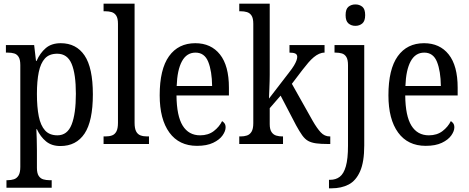

<svg xmlns="http://www.w3.org/2000/svg" viewBox="-20 -780 2540 1040"><path d="M15 237V196H22Q40 196 55.5 191Q71 186 80.5 170.5Q90 155 90 124V-427Q90 -457 81 -471.5Q72 -486 57 -490.5Q42 -495 23 -495H12V-536H165L175 -450H178Q197 -493 228 -519.5Q259 -546 309 -546Q393 -546 438 -479.5Q483 -413 483 -269Q483 -124 438 -56.5Q393 11 307 11Q260 11 229.5 -14Q199 -39 180 -80H177Q178 -56 179 -26.5Q180 3 180 34V129Q180 158 189.5 172.5Q199 187 214.5 191.5Q230 196 247 196H260V237ZM291 -47Q345 -47 368 -105.5Q391 -164 391 -272Q391 -379 368 -434Q345 -489 290 -489Q247 -489 223.5 -463.5Q200 -438 190 -389.5Q180 -341 180 -271Q180 -200 190 -150Q200 -100 224 -73.5Q248 -47 291 -47Z M541 0V-41H551Q572 -41 587 -46.5Q602 -52 610.5 -68Q619 -84 619 -115V-651Q619 -681 609.5 -695.5Q600 -710 584.5 -714.5Q569 -719 551 -719H541V-760H709V-115Q709 -84 717.5 -68Q726 -52 741.5 -46.5Q757 -41 777 -41H787V0Z M1047 10Q950 10 897.5 -62Q845 -134 845 -264Q845 -405 895.5 -475.5Q946 -546 1038 -546Q1123 -546 1171.5 -485Q1220 -424 1220 -305V-263H936Q937 -152 969.5 -99.5Q1002 -47 1064 -47Q1108 -47 1138 -70Q1168 -93 1183 -124Q1190 -120 1196 -112Q1202 -104 1202 -90Q1202 -70 1185.5 -46.5Q1169 -23 1134.5 -6.5Q1100 10 1047 10ZM1129 -314Q1128 -395 1108 -445Q1088 -495 1039 -495Q991 -495 965.5 -448Q940 -401 937 -314Z M1276 0V-41H1284Q1302 -41 1317.5 -46Q1333 -51 1342.5 -66.5Q1352 -82 1352 -113V-651Q1352 -681 1342.5 -695.5Q1333 -710 1317.5 -714.5Q1302 -719 1284 -719H1276V-760H1441V-375Q1441 -362 1440.5 -341Q1440 -320 1439 -298.5Q1438 -277 1437.5 -262Q1437 -247 1437 -246L1544 -385Q1563 -409 1572.5 -425Q1582 -441 1586 -452.5Q1590 -464 1590 -472Q1590 -485 1579.5 -490Q1569 -495 1548 -495V-536H1738V-495Q1723 -495 1708.5 -488.5Q1694 -482 1679.5 -470Q1665 -458 1650 -440.5Q1635 -423 1618 -401L1561 -326L1674 -125Q1697 -85 1717.5 -63Q1738 -41 1766 -41H1769V0H1757Q1718 0 1692.5 -3.5Q1667 -7 1649.5 -16.5Q1632 -26 1617 -47Q1602 -68 1584 -101L1500 -262L1441 -194V-108Q1441 -79 1451 -64.5Q1461 -50 1476.5 -45.5Q1492 -41 1509 -41H1513V0Z M1762 240V194H1768Q1799 194 1820.5 177.5Q1842 161 1853.5 120.5Q1865 80 1865 10V-427Q1865 -457 1856 -471.5Q1847 -486 1832 -490.5Q1817 -495 1798 -495H1792V-536H1953V8Q1953 97 1930.5 148Q1908 199 1868.5 219.5Q1829 240 1776 240ZM1905 -640Q1883 -640 1867.5 -653Q1852 -666 1852 -698Q1852 -731 1867.5 -743.5Q1883 -756 1905 -756Q1927 -756 1942.5 -743.5Q1958 -731 1958 -698Q1958 -666 1942.5 -653Q1927 -640 1905 -640Z M2286 10Q2189 10 2136.5 -62Q2084 -134 2084 -264Q2084 -405 2134.5 -475.5Q2185 -546 2277 -546Q2362 -546 2410.5 -485Q2459 -424 2459 -305V-263H2175Q2176 -152 2208.5 -99.5Q2241 -47 2303 -47Q2347 -47 2377 -70Q2407 -93 2422 -124Q2429 -120 2435 -112Q2441 -104 2441 -90Q2441 -70 2424.5 -46.5Q2408 -23 2373.5 -6.5Q2339 10 2286 10ZM2368 -314Q2367 -395 2347 -445Q2327 -495 2278 -495Q2230 -495 2204.5 -448Q2179 -401 2176 -314Z"/></svg>

Font: Noto Serif Khmer Condensed
Style: Regular
Weight: 400
Width: 3
Designer: Danh Hong and the Monotype Design Team
Foundry: Monotype Imaging Inc.
Version: Version 2.004